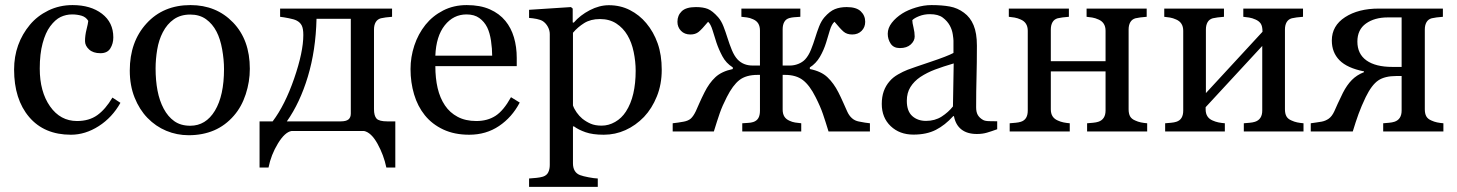

<svg xmlns="http://www.w3.org/2000/svg" viewBox="-20 -515 5707 752"><path d="M257.8 12.7Q153.3 12.7 94.2 -56.6Q35.2 -126 35.2 -242.7Q35.2 -293.5 51 -337.6Q66.9 -381.8 97.2 -418Q126 -452.6 169.4 -473.9Q212.9 -495.1 264.2 -495.1Q335 -495.1 379.4 -461.2Q423.8 -427.2 423.8 -368.7Q423.8 -344.2 412.1 -325.4Q400.4 -306.6 373.5 -306.6Q344.7 -306.6 328.9 -321.3Q313 -335.9 313 -354Q313 -376 318.8 -399.2Q324.7 -422.4 325.7 -433.1Q316.9 -448.2 299.6 -453.4Q282.2 -458.5 262.2 -458.5Q238.8 -458.5 217.5 -448.5Q196.3 -438.5 176.3 -411.6Q158.2 -387.2 147 -345.7Q135.7 -304.2 135.7 -246.6Q135.7 -155.8 176 -98.4Q216.3 -41 281.7 -41Q329.1 -41 361.1 -64Q393.1 -86.9 420.4 -132.8L451.7 -112.3Q419.4 -54.7 366.7 -21Q314 12.7 257.8 12.7Z M958.5 -245.6Q958.5 -194.8 942.4 -145.8Q926.3 -96.7 896.5 -62.5Q862.8 -23.4 818.4 -4.4Q773.9 14.6 718.8 14.6Q672.9 14.6 631.3 -2.7Q589.8 -20 557.6 -53.2Q525.9 -85.9 507.1 -133.1Q488.3 -180.2 488.3 -238.8Q488.3 -351.6 554 -423.3Q619.6 -495.1 726.1 -495.1Q827.1 -495.1 892.8 -427Q958.5 -358.9 958.5 -245.6ZM857.4 -244.6Q857.4 -281.2 850.1 -322Q842.8 -362.8 828.1 -391.1Q812.5 -421.4 787.1 -439.7Q761.7 -458 725.1 -458Q687.5 -458 660.9 -439.5Q634.3 -420.9 617.7 -388.7Q602.1 -358.9 595.7 -320.8Q589.4 -282.7 589.4 -247.1Q589.4 -200.2 596.9 -160.4Q604.5 -120.6 621.1 -89.4Q637.7 -58.1 662.8 -40.3Q688 -22.5 725.1 -22.5Q786.1 -22.5 821.8 -81.5Q857.4 -140.6 857.4 -244.6Z M1047.9 -39.6Q1096.2 -103.5 1132.1 -207.5Q1168 -311.5 1168 -377.9Q1168 -403.3 1161.6 -415.5Q1155.3 -427.7 1141.6 -434.6Q1132.3 -439.5 1111.3 -443.6Q1090.3 -447.8 1077.1 -449.2V-481.4H1515.6V-449.2Q1501.5 -448.2 1491 -446.8Q1480.5 -445.3 1471.7 -443.4Q1458 -439.5 1451.4 -428Q1444.8 -416.5 1444.8 -399.4V-87.4Q1444.8 -61.5 1454.8 -50.5Q1464.8 -39.6 1497.1 -39.6H1528.3V141.1H1493.2Q1482.9 91.8 1458.5 47.9Q1434.1 3.9 1405.8 -2H1122.1Q1095.7 2.4 1068.6 46.9Q1041.5 91.3 1031.7 141.1H996.6V-39.6ZM1103.5 -39.6H1314Q1335.4 -39.6 1344.7 -47.1Q1354 -54.7 1354 -70.3V-441.4H1219.7Q1216.8 -317.9 1185.8 -215.1Q1154.8 -112.3 1103.5 -39.6Z M2015.6 -113.3Q1985.4 -55.7 1934.6 -21.5Q1883.8 12.7 1817.9 12.7Q1759.8 12.7 1716.1 -7.8Q1672.4 -28.3 1644 -63.5Q1615.7 -98.6 1601.8 -145.5Q1587.9 -192.4 1587.9 -244.6Q1587.9 -291.5 1602.8 -336.7Q1617.7 -381.8 1646.5 -418Q1674.3 -452.6 1715.6 -473.9Q1756.8 -495.1 1808.1 -495.1Q1860.8 -495.1 1898.4 -478.5Q1936 -461.9 1959.5 -433.1Q1981.9 -405.8 1992.9 -368.7Q2003.9 -331.5 2003.9 -288.1V-255.9H1685.1Q1685.1 -208.5 1694.1 -169.9Q1703.1 -131.3 1722.7 -102.1Q1741.7 -73.7 1772.5 -57.4Q1803.2 -41 1845.7 -41Q1889.2 -41 1920.7 -61.3Q1952.1 -81.5 1981.4 -134.3ZM1907.7 -296.9Q1907.7 -324.2 1903.1 -355.5Q1898.4 -386.7 1888.2 -407.7Q1877 -430.2 1857.4 -444.3Q1837.9 -458.5 1807.1 -458.5Q1755.9 -458.5 1721.9 -415.8Q1688 -373 1685.1 -296.9Z M2511.2 -424.3Q2540 -390.1 2555.9 -345Q2571.8 -299.8 2571.8 -241.7Q2571.8 -184.6 2552.7 -137.5Q2533.7 -90.3 2502.4 -57.1Q2469.7 -23.4 2429.7 -5.4Q2389.6 12.7 2344.7 12.7Q2301.3 12.7 2273.4 2.9Q2245.6 -6.8 2228 -20H2224.1V124.5Q2224.1 142.1 2231 153.8Q2237.8 165.5 2252 170.9Q2263.7 175.3 2285.4 179.4Q2307.1 183.6 2321.3 184.1V216.8H2052.2V184.1Q2067.4 183.1 2081.5 181.6Q2095.7 180.2 2106.9 176.8Q2121.6 171.9 2127.4 159.7Q2133.3 147.5 2133.3 130.9V-381.3Q2133.3 -396 2126 -409.7Q2118.7 -423.3 2106.9 -431.6Q2098.1 -437.5 2082.5 -440.7Q2066.9 -443.8 2052.2 -444.8V-476.6L2216.3 -487.3L2223.1 -481.4V-427.2L2227.1 -426.3Q2252.4 -455.6 2290 -475.1Q2327.6 -494.6 2364.7 -494.6Q2409.7 -494.6 2447 -475.6Q2484.4 -456.5 2511.2 -424.3ZM2431.6 -78.1Q2451.2 -108.4 2460.4 -148.4Q2469.7 -188.5 2469.7 -237.8Q2469.7 -273.9 2461.9 -311.5Q2454.1 -349.1 2437.5 -377Q2420.9 -405.3 2394 -422.9Q2367.2 -440.4 2329.6 -440.4Q2293.5 -440.4 2268.1 -424.6Q2242.7 -408.7 2224.1 -386.7V-102.1Q2228.5 -88.9 2238.5 -74.7Q2248.5 -60.5 2260.7 -50.3Q2275.9 -38.1 2293.5 -30.5Q2311 -22.9 2336.4 -22.9Q2363.8 -22.9 2389.2 -37.4Q2414.6 -51.8 2431.6 -78.1Z M3387.2 0H3225.1Q3212.9 -40 3203.1 -68.6Q3193.4 -97.2 3174.3 -134.8Q3151.4 -180.7 3124.8 -201.2Q3098.1 -221.7 3054.7 -221.7H3045.4V-85.9Q3045.4 -69.3 3052 -58.6Q3058.6 -47.9 3072.3 -42Q3082.5 -37.1 3094 -35.2Q3105.5 -33.2 3118.2 -32.2V0H2887.2V-32.2Q2898.4 -33.2 2909.9 -33.7Q2921.4 -34.2 2930.2 -37.1Q2943.8 -41.5 2950.2 -52.5Q2956.5 -63.5 2956.5 -81.1V-221.7H2947.3Q2901.9 -221.7 2876 -201.4Q2850.1 -181.2 2826.7 -134.8Q2809.1 -100.6 2799.1 -71.8Q2789.1 -43 2775.9 0H2614.7V-32.2Q2623 -33.2 2636 -34.9Q2648.9 -36.6 2658.2 -38.6Q2675.8 -42 2685.5 -50.5Q2695.3 -59.1 2705.1 -79.1Q2710 -90.3 2718.8 -110.1Q2727.5 -129.9 2739.3 -153.3Q2757.3 -189.5 2781.7 -212.4Q2806.2 -235.4 2850.1 -244.6V-251Q2823.7 -267.6 2809.3 -294.7Q2794.9 -321.8 2786.1 -348.1Q2778.8 -371.1 2771 -396.2Q2763.2 -421.4 2753.4 -429.7Q2729 -400.4 2716.3 -390.1Q2703.6 -379.9 2684.1 -379.9Q2661.1 -379.9 2647.2 -394.3Q2633.3 -408.7 2633.3 -429.7Q2633.3 -454.6 2650.1 -470.9Q2667 -487.3 2705.6 -487.3Q2733.9 -487.3 2752.2 -480Q2770.5 -472.7 2793 -447.3Q2805.2 -433.1 2813.5 -411.9Q2821.8 -390.6 2829.6 -365.7Q2836.9 -342.3 2846.4 -319.1Q2856 -295.9 2868.7 -282.2Q2880.4 -270 2895 -264.2Q2909.7 -258.3 2927.7 -258.3H2956.5V-395.5Q2956.5 -411.6 2950 -422.6Q2943.4 -433.6 2929.7 -439.5Q2917 -445.3 2905.3 -446.8Q2893.6 -448.2 2883.8 -449.2V-481.4H3114.7V-449.2Q3099.6 -448.2 3090.3 -447.5Q3081.1 -446.8 3071.8 -444.3Q3058.1 -440.4 3051.8 -429Q3045.4 -417.5 3045.4 -400.4V-258.3H3074.2Q3090.3 -258.3 3106.4 -264.6Q3122.6 -271 3133.3 -282.2Q3147 -296.9 3156.5 -320.8Q3166 -344.7 3172.4 -365.7Q3179.7 -389.6 3188.2 -411.4Q3196.8 -433.1 3209 -447.3Q3230 -471.2 3250 -479.2Q3270 -487.3 3296.4 -487.3Q3334 -487.3 3351.3 -470.7Q3368.7 -454.1 3368.7 -429.7Q3368.7 -408.2 3354.5 -394Q3340.3 -379.9 3317.9 -379.9Q3296.9 -379.9 3283.9 -391.1Q3271 -402.3 3248.5 -429.7Q3237.8 -421.4 3230 -395.8Q3222.2 -370.1 3215.8 -348.6Q3206.5 -318.4 3191.2 -292.2Q3175.8 -266.1 3151.9 -251V-244.6Q3196.3 -235.8 3220.9 -212.4Q3245.6 -189 3263.7 -153.3Q3272.5 -136.2 3283.4 -111.6Q3294.4 -86.9 3297.9 -79.1Q3305.2 -62.5 3316.7 -52.2Q3328.1 -42 3343.8 -39.1Q3356 -36.6 3367.7 -34.7Q3379.4 -32.7 3387.2 -32.2Z M3885.7 -8.8Q3862.8 -0.5 3845.5 4.6Q3828.1 9.8 3806.2 9.8Q3768.1 9.8 3745.4 -8.1Q3722.7 -25.9 3716.3 -60.1H3713.4Q3681.6 -24.9 3645.3 -6.3Q3608.9 12.2 3557.6 12.2Q3503.4 12.2 3468.5 -21Q3433.6 -54.2 3433.6 -107.9Q3433.6 -135.7 3441.4 -157.7Q3449.2 -179.7 3464.8 -197.3Q3477.1 -211.9 3497.1 -223.4Q3517.1 -234.9 3534.7 -241.7Q3556.6 -250 3623.8 -272.5Q3690.9 -294.9 3714.4 -307.6V-356Q3714.4 -362.3 3711.7 -380.4Q3709 -398.4 3700.2 -414.6Q3690.4 -432.6 3672.6 -446Q3654.8 -459.5 3622.1 -459.5Q3599.6 -459.5 3580.3 -451.9Q3561 -444.3 3553.2 -436Q3553.2 -426.3 3557.9 -407.2Q3562.5 -388.2 3562.5 -372.1Q3562.5 -355 3547.1 -340.8Q3531.7 -326.7 3504.4 -326.7Q3480 -326.7 3468.5 -344Q3457 -361.3 3457 -382.8Q3457 -405.3 3472.9 -425.8Q3488.8 -446.3 3514.2 -462.4Q3536.1 -476.1 3567.4 -485.6Q3598.6 -495.1 3628.4 -495.1Q3669.4 -495.1 3700 -489.5Q3730.5 -483.9 3755.4 -465.3Q3780.3 -447.3 3793.2 -416.3Q3806.2 -385.3 3806.2 -336.4Q3806.2 -266.6 3804.7 -212.6Q3803.2 -158.7 3803.2 -94.7Q3803.2 -75.7 3809.8 -64.5Q3816.4 -53.2 3830.1 -45.4Q3837.4 -41 3853.3 -40.5Q3869.1 -40 3885.7 -40ZM3715.3 -266.6Q3673.8 -254.4 3642.6 -242.7Q3611.3 -231 3584.5 -213.4Q3560.1 -196.8 3545.9 -174.1Q3531.7 -151.4 3531.7 -120.1Q3531.7 -79.6 3553 -60.5Q3574.2 -41.5 3606.9 -41.5Q3641.6 -41.5 3668 -58.3Q3694.3 -75.2 3712.4 -98.1Z M4473.1 0H4237.8V-32.2Q4249 -33.2 4261 -34.2Q4272.9 -35.2 4281.7 -38.1Q4295.4 -42.5 4302.7 -53.5Q4310.1 -64.5 4310.1 -82V-235.4H4095.7V-86.9Q4095.7 -70.3 4102.5 -59.6Q4109.4 -48.8 4123 -43Q4133.3 -38.1 4145.3 -35.6Q4157.2 -33.2 4169.9 -32.2V0H3934.6V-32.2Q3945.8 -33.2 3957.8 -34.2Q3969.7 -35.2 3978.5 -38.1Q3992.2 -42.5 3998.8 -53.5Q4005.4 -64.5 4005.4 -82V-394.5Q4005.4 -410.6 3998.5 -421.6Q3991.7 -432.6 3978 -438.5Q3965.3 -444.3 3953.4 -446.3Q3941.4 -448.2 3931.2 -449.2V-481.4H4166.5V-449.2Q4152.3 -448.2 4141.8 -446.8Q4131.3 -445.3 4122.6 -443.4Q4108.9 -439.5 4102.3 -428Q4095.7 -416.5 4095.7 -399.4V-275.4H4310.1V-394.5Q4310.1 -410.6 4303.2 -421.6Q4296.4 -432.6 4282.7 -438.5Q4270 -444.3 4258.1 -446.3Q4246.1 -448.2 4235.8 -449.2V-481.4H4471.2V-449.2Q4457 -448.2 4446.5 -446.8Q4436 -445.3 4427.2 -443.4Q4413.6 -439.5 4407 -428Q4400.4 -416.5 4400.4 -399.4V-86.9Q4400.4 -69.8 4406.2 -59.3Q4412.1 -48.8 4426.3 -43Q4436.5 -38.1 4448.5 -35.6Q4460.4 -33.2 4473.1 -32.2Z M5085.4 0H4851.6V-32.2Q4862.8 -33.2 4874.8 -34.2Q4886.7 -35.2 4895.5 -38.1Q4909.2 -42.5 4916.5 -53.5Q4923.8 -64.5 4923.8 -82V-335L4702.1 -95.2V-86.9Q4702.1 -70.3 4709 -59.6Q4715.8 -48.8 4729.5 -43Q4740.2 -38.1 4752.2 -35.6Q4764.2 -33.2 4777.3 -32.2V0H4543.5V-32.2Q4554.7 -33.2 4566.7 -34.2Q4578.6 -35.2 4587.4 -38.1Q4601.1 -42.5 4607.7 -53.5Q4614.3 -64.5 4614.3 -82V-394.5Q4614.3 -410.6 4607.4 -421.6Q4600.6 -432.6 4586.9 -438.5Q4574.2 -444.3 4562.3 -446.3Q4550.3 -448.2 4540 -449.2V-481.4H4773.9V-449.2Q4759.8 -448.2 4749.3 -446.8Q4738.8 -445.3 4730 -443.4Q4716.3 -439.5 4709.7 -428Q4703.1 -416.5 4703.1 -399.4V-150.4L4924.8 -390.6Q4924.8 -412.1 4918 -422.4Q4911.1 -432.6 4897.5 -438.5Q4884.8 -444.3 4872.3 -446.3Q4859.9 -448.2 4849.6 -449.2V-481.4H5083.5V-449.2Q5069.3 -448.2 5058.8 -446.8Q5048.3 -445.3 5039.6 -443.4Q5025.9 -439.5 5019.3 -428Q5012.7 -416.5 5012.7 -399.4V-86.9Q5012.7 -69.8 5018.6 -59.3Q5024.4 -48.8 5038.6 -43Q5048.8 -38.1 5060.8 -35.6Q5072.8 -33.2 5085.4 -32.2Z M5469.7 -252.9V-446.8H5415Q5363.8 -446.8 5330.1 -422.9Q5296.4 -398.9 5296.4 -352.1Q5296.4 -303.7 5332 -278.3Q5367.7 -252.9 5433.6 -252.9ZM5322.3 -232.4V-235.4Q5256.3 -248.5 5226.3 -279.1Q5196.3 -309.6 5196.3 -356.4Q5196.3 -414.1 5248.3 -447.8Q5300.3 -481.4 5379.9 -481.4H5631.3V-449.2Q5617.2 -448.2 5606.7 -446.8Q5596.2 -445.3 5587.4 -443.4Q5573.7 -439.5 5567.1 -428Q5560.5 -416.5 5560.5 -399.4V-86.9Q5560.5 -69.8 5566.4 -59.3Q5572.3 -48.8 5586.4 -43Q5596.7 -38.1 5608.6 -35.6Q5620.6 -33.2 5633.3 -32.2V0H5397.5V-32.2Q5408.7 -33.2 5420.7 -34.2Q5432.6 -35.2 5441.4 -38.1Q5455.1 -42.5 5462.4 -53.5Q5469.7 -64.5 5469.7 -82V-217.3H5449.2Q5403.8 -217.3 5378.2 -200Q5352.5 -182.6 5329.1 -134.8Q5312 -99.1 5301 -68.8Q5290 -38.6 5278.3 0H5113.8V-32.2Q5125 -33.7 5135 -35.2Q5145 -36.6 5156.7 -38.6Q5171.9 -41.5 5184.3 -50.3Q5196.8 -59.1 5206.1 -79.1Q5210.9 -90.3 5219.5 -109.1Q5228 -127.9 5239.7 -151.4Q5255.4 -182.1 5274.7 -201.7Q5293.9 -221.2 5322.3 -232.4Z"/></svg>

Font: UniBurma_GGSerif
Style: Book
Weight: 400
Designer: Victor San Kho Lin (for Burmese only and related typography optimization with it)
Foundry: http://www.unimm.org
Version: 2.0